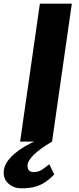

<svg xmlns="http://www.w3.org/2000/svg" viewBox="-61 -767 426 1040"><path d="M48 0 155 -747H328L221 0ZM54 253Q14.5 253 -13.2 229.2Q-41 205.5 -41 168Q-41 139 -24.5 113Q-8 87 18.2 65Q44.5 43 74.2 25.8Q104 8.5 131 -3L170 -19.5L221 0Q154.5 39 121.2 72.2Q88 105.5 88 129Q88 149 97.2 157Q106.5 165 122 165Q146 165 164.5 153.2Q183 141.5 206 123L233 178Q211 200.5 187.5 217.2Q164 234 132.2 243.5Q100.5 253 54 253Z"/></svg>

Font: Merriweather Sans ExtraBold
Style: Italic
Weight: 800
Italic angle: -7.5°
Designer: Eben Sorkin
Foundry: Eben Sorkin
Version: Version 2.001; ttfautohint (v1.8.3)